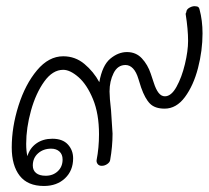

<svg xmlns="http://www.w3.org/2000/svg" viewBox="-20 -608 693 638"><path d="M653 -497Q653 -440 638 -382Q623 -324 594.5 -285.5Q566 -247 527 -247Q495 -247 478.5 -263.5Q462 -280 449 -317Q447 -322 440 -345.5Q433 -369 422 -380.5Q411 -392 397 -392Q371 -392 357.5 -365Q344 -338 344 -304Q344 -284 349 -241Q354 -171 354 -164Q354 -121 346 -76Q345 -69 336.5 -63Q328 -57 318 -57Q309 -57 304.5 -63Q300 -69 301 -76Q309 -117 309 -162Q309 -230 289 -278.5Q269 -327 241 -351.5Q213 -376 190 -376Q155 -376 127 -337Q99 -298 83 -240.5Q67 -183 67 -130Q67 -106 71 -89Q79 -116 101 -131.5Q123 -147 154 -147Q188 -147 205.5 -128Q223 -109 223 -82Q223 -41 196 -15.5Q169 10 126 10Q72 10 45.5 -24Q19 -58 19 -118Q19 -186 41.5 -257Q64 -328 103 -374.5Q142 -421 190 -421Q230 -421 260.5 -395.5Q291 -370 310 -335Q320 -391 346.5 -413Q373 -435 402 -435Q432 -435 451.5 -414Q471 -393 481 -363Q484 -355 491 -333Q498 -311 507 -299.5Q516 -288 528 -288Q549 -288 566.5 -319.5Q584 -351 594.5 -395Q605 -439 605 -472Q605 -510 597 -561Q597 -565 599 -567Q599 -577 610.5 -583Q622 -589 631 -587Q641 -587 643 -577Q653 -540 653 -497ZM132 -24Q156 -24 172 -39Q188 -54 188 -78Q188 -95 177.5 -104.5Q167 -114 150 -114Q124 -114 106.5 -98.5Q89 -83 89 -58Q89 -42 100 -33Q111 -24 132 -24Z"/></svg>

Font: Mali Light
Style: Italic
Weight: 300
Italic angle: -10°
Version: Version 1.000; ttfautohint (v1.6)